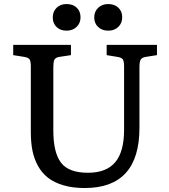

<svg xmlns="http://www.w3.org/2000/svg" viewBox="-20 -924 845 958"><path d="M312 -903.8Q343.8 -903.8 362.8 -885.7Q381.8 -867.7 381.8 -837.9Q381.8 -808.6 362.3 -789.8Q342.8 -771 312 -771Q281.2 -771 262.2 -789.3Q243.2 -807.6 243.2 -836.9Q243.2 -866.2 262.2 -885Q281.2 -903.8 312 -903.8ZM520 -903.8Q551.3 -903.8 570.6 -885.5Q589.8 -867.2 589.8 -837.9Q589.8 -808.6 570.3 -789.8Q550.8 -771 520 -771Q489.3 -771 469.7 -789.3Q450.2 -807.6 450.2 -836.9Q450.2 -866.2 469.7 -885Q489.3 -903.8 520 -903.8ZM402.8 14.2Q342.8 14.2 296.4 0.5Q250 -13.2 219.5 -37.1Q189 -61 169.4 -96.4Q149.9 -131.8 141.8 -172.9Q133.8 -213.9 133.8 -264.2V-592.8Q133.8 -617.7 127.9 -627.2Q122.1 -636.7 101.1 -640.1L45.9 -648.9V-700.2H334V-648.9L275.9 -640.1Q256.3 -636.7 251.2 -625.5Q246.1 -614.3 246.1 -588.9V-272.9Q246.1 -162.6 284.4 -112.3Q322.8 -62 418.9 -62Q510.3 -62 554.7 -114.3Q599.1 -166.5 599.1 -276.9V-592.8Q599.1 -617.2 593.3 -627Q587.4 -636.7 565.9 -640.1L512.2 -648.9V-700.2H763.2V-648.9L707 -640.1Q687 -636.7 681.4 -625.5Q675.8 -614.3 675.8 -588.9V-286.1Q675.8 14.2 402.8 14.2Z"/></svg>

Font: Literata Book Medium
Style: Regular
Weight: 500
Designer: Latin by Veronika Burian and Jose Scaglione. Greek by Irene Vlachou. Cyrillic by Vera Evstafieva
Foundry: TypeTogether
Version: Version 2.003;PS 002.003;hotconv 1.0.88;makeotf.lib2.5.64775